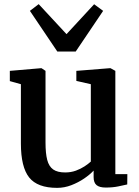

<svg xmlns="http://www.w3.org/2000/svg" viewBox="-20 -897 674 928"><path d="M491 9.5Q461 9.5 446.8 -2.2Q432.5 -14 432.5 -41V-72.5Q415 -53.5 386.8 -34.2Q358.5 -15 325 -2Q291.5 11 256 11Q161 11 121 -39.2Q81 -89.5 81 -203.5V-490L27.5 -505V-554.5L179.5 -567.5H180.5L200 -554.5V-208Q200 -156 208.2 -124.2Q216.5 -92.5 237 -78Q257.5 -63.5 295 -63.5Q323 -63.5 346.8 -72.2Q370.5 -81 388.8 -93Q407 -105 419 -116V-490L349 -506V-554.5L512 -567.5H514L537.5 -554.5V-55.5H595.5L595 -5.5Q577.5 -1.5 551.2 4Q525 9.5 491 9.5ZM257 -648 124.5 -844.5 167 -877 301.5 -732 435 -876.5 478.5 -844.5 346 -648Z"/></svg>

Font: Merriweather SemiBold
Style: Regular
Weight: 600
Version: Version 2.100